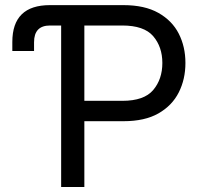

<svg xmlns="http://www.w3.org/2000/svg" viewBox="-20 -748 815 768"><path d="M29.3 -543.9V-580.1Q29.3 -727.5 179.7 -727.5H473.6Q558.6 -727.5 613.5 -696.5Q668.5 -665.5 695.1 -613.3Q721.7 -561 721.7 -496.1Q721.7 -431.2 695.1 -378.4Q668.5 -325.7 613.8 -294.4Q559.1 -263.2 474.1 -263.2H317.4V0H224.6V-646H180.2Q116.2 -646 116.2 -579.1V-543.9ZM317.4 -344.7H469.7Q556.2 -344.7 592.8 -387.9Q629.4 -431.2 629.4 -496.1Q629.4 -560.5 592.8 -603.3Q556.2 -646 468.8 -646H317.4Z"/></svg>

Font: Inter-Regular
Style: Regular
Weight: 400
Designer: Rasmus Andersson
Foundry: rsms
Version: Version 4.000;git-a52131595